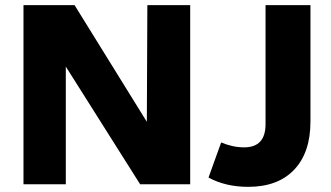

<svg xmlns="http://www.w3.org/2000/svg" viewBox="-20 -714 1282 744"><path d="M71 0V-694H269L549 -242L551 -694H717V0H523L235 -456V0ZM942 10Q854 10 788 -26L837 -162Q882 -143 926 -143Q1009 -143 1009 -233V-694H1183V-243Q1183 -123 1120 -56.5Q1057 10 942 10Z"/></svg>

Font: Cantarell Extra Bold
Style: Regular
Weight: 800
Designer: Dave Crossland, Nikolaus Waxweiler, Florian Fecher, Jacques Le Bailly, Eben Sorkin, Alexei Vanyashin, Alexios Zavras, Em
Version: Version 0.303